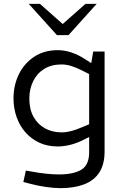

<svg xmlns="http://www.w3.org/2000/svg" viewBox="-20 -766 642 995"><path d="M293 209Q259 209 215.5 202.5Q172 196 135 186L101 177L114 118L149 124Q181 130 218 134Q255 138 285 138Q361 138 401.5 113.5Q442 89 442 23V-56L410 -40Q378 -24 344.5 -15.5Q311 -7 279 -7Q226 -7 184 -26.5Q142 -46 112 -80Q82 -114 66 -159.5Q50 -205 50 -256Q50 -324 77.5 -380.5Q105 -437 156.5 -471.5Q208 -506 279 -506Q315 -506 350.5 -494Q386 -482 420 -460L453 -439L463 -499H522V19Q522 86 494.5 128Q467 170 415.5 189.5Q364 209 293 209ZM132 -255Q132 -200 153.5 -161Q175 -122 213 -101Q251 -80 300 -80Q323 -80 348 -86.5Q373 -93 401 -105L442 -122V-382L403 -402Q372 -417 347.5 -424.5Q323 -432 299 -432Q246 -432 208.5 -408.5Q171 -385 151.5 -344.5Q132 -304 132 -255ZM275 -584 292 -630 423 -746H481L335 -584ZM275 -584 129 -746H187L318 -630L335 -584Z"/></svg>

Font: REM Light
Style: Regular
Weight: 300
Designer: Octavio Pardo
Foundry: Ashler Design
Version: Version 1.005;gftools[0.9.28]